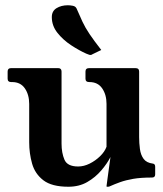

<svg xmlns="http://www.w3.org/2000/svg" viewBox="-20 -699 620 730"><path d="M509 -178Q509 -155 512 -132.5Q515 -110 526 -95Q537 -80 561 -77Q570 -76 570 -65V-36Q570 -24 558 -24Q515 -24 486.5 -19Q458 -14 437 -6.5Q416 1 396 10Q394 11 389 11H387Q385 11 385 9Q385 6 388.5 -18Q392 -42 400 -102Q388 -78 365.5 -51.5Q343 -25 312 -7Q281 11 240 11Q177 11 145 -13.5Q113 -38 102 -77Q91 -116 91 -158V-304Q91 -339 74.5 -363Q58 -387 26 -387H22Q9 -387 9 -400V-427Q9 -440 22 -440H201Q214 -440 214 -427V-153Q214 -118 225 -92Q236 -66 277 -66Q299 -66 321 -77Q343 -88 360.5 -105Q378 -122 385 -141V-304Q385 -339 368.5 -363Q352 -387 320 -387H319Q305 -387 305 -400V-427Q305 -440 319 -440H495Q509 -440 509 -427ZM365 -509 332 -493Q328 -490 324 -490Q320 -490 316 -492Q312 -494 308 -495Q281 -507 250.5 -527Q220 -547 198.5 -574Q177 -601 177 -634Q177 -657 195 -668Q213 -679 238 -679Q247 -679 257 -677Q267 -675 271 -667Q283 -639 293.5 -616.5Q304 -594 320.5 -569.5Q337 -545 365 -509Z"/></svg>

Font: Young Serif
Style: Regular
Weight: 400
Designer: Bastien Sozeau
Foundry: NBR — Bastien Sozeau
Version: Version 3.004; ttfautohint (v1.8.4.7-5d5b);gftools[0.9.33]